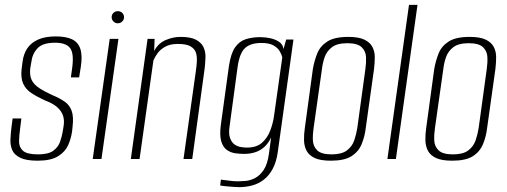

<svg xmlns="http://www.w3.org/2000/svg" viewBox="-20 -655 2090 791"><path d="M135 7Q88 7 63.5 -5Q39 -17 30.5 -36.5Q22 -56 23 -80Q24 -104 27 -129L32 -167H68L63 -126Q59 -98 58.5 -73.5Q58 -49 74.5 -34Q91 -19 137 -19Q179 -19 199.5 -34Q220 -49 227.5 -71Q235 -93 238 -111L242 -135Q246 -160 239.5 -179Q233 -198 215.5 -213.5Q198 -229 166 -241Q133 -256 109.5 -271.5Q86 -287 75.5 -310.5Q65 -334 69 -370L73 -401Q77 -433 92.5 -456Q108 -479 137 -492Q166 -505 210 -505Q252 -505 277 -493Q302 -481 311 -453.5Q320 -426 313 -380L306 -336H272L278 -380Q285 -438 267.5 -458.5Q250 -479 207 -479Q156 -479 134.5 -456Q113 -433 109 -399L105 -376Q101 -346 110 -326.5Q119 -307 141 -292.5Q163 -278 196 -263Q225 -251 245.5 -237Q266 -223 275 -199Q284 -175 279 -133L277 -114Q273 -85 261 -57.5Q249 -30 219.5 -11.5Q190 7 135 7Z M362 0 432 -495H468L398 0ZM465 -559Q455 -559 447.5 -566.5Q440 -574 440 -584Q440 -595 447.5 -602Q455 -609 465 -609Q476 -609 483.5 -602Q491 -595 491 -584Q491 -574 483.5 -566.5Q476 -559 465 -559Z M519 0 588 -495H617L615 -445Q632 -477 662.5 -490Q693 -503 724 -503Q765 -503 787 -491.5Q809 -480 818 -461.5Q827 -443 826.5 -420Q826 -397 823 -372L772 0H736L787 -363Q790 -383 791 -403Q792 -423 787 -438.5Q782 -454 765 -464Q748 -474 713 -474Q681 -474 660.5 -462.5Q640 -451 629 -435.5Q618 -420 612 -406L555 0Z M965 116Q956 116 943 115Q930 114 918.5 113Q907 112 898.5 111Q890 110 887 109L890 85Q902 86 922 89Q942 92 960 92Q972 92 991 90.5Q1010 89 1030 79Q1050 69 1066 45.5Q1082 22 1088 -22L1097 -89Q1087 -67 1071 -51.5Q1055 -36 1033.5 -28.5Q1012 -21 985 -21Q969 -21 950 -23.5Q931 -26 915 -37Q899 -48 891.5 -73Q884 -98 890 -142L923 -382Q931 -435 948.5 -460Q966 -485 992.5 -493.5Q1019 -502 1052 -502Q1073 -502 1093.5 -497.5Q1114 -493 1129.5 -483Q1145 -473 1148 -453L1159 -492H1189L1124 -26Q1118 14 1103 41.5Q1088 69 1066.5 85.5Q1045 102 1019 109Q993 116 965 116ZM997 -47Q1037 -47 1059.5 -67Q1082 -87 1093.5 -117.5Q1105 -148 1109 -178L1143 -419Q1140 -431 1132 -444.5Q1124 -458 1106.5 -468Q1089 -478 1057 -478Q1012 -478 989.5 -457Q967 -436 959 -380L926 -136Q921 -104 928 -85.5Q935 -67 947.5 -59Q960 -51 973.5 -49Q987 -47 997 -47Z M1343 7Q1300 7 1276.5 -4Q1253 -15 1243 -34Q1233 -53 1232.5 -77.5Q1232 -102 1236 -129L1269 -371Q1275 -405 1287 -435Q1299 -465 1328.5 -484Q1358 -503 1415 -503Q1457 -503 1480.5 -492Q1504 -481 1514 -462Q1524 -443 1524 -420Q1524 -397 1521 -371L1487 -129Q1483 -93 1470 -61.5Q1457 -30 1428 -11.5Q1399 7 1343 7ZM1346 -19Q1388 -19 1409.5 -35.5Q1431 -52 1439.5 -77Q1448 -102 1452 -128L1485 -368Q1489 -395 1488 -419.5Q1487 -444 1470 -460.5Q1453 -477 1411 -477Q1369 -477 1347.5 -460.5Q1326 -444 1317.5 -419.5Q1309 -395 1306 -368L1272 -128Q1268 -102 1269 -77Q1270 -52 1287 -35.5Q1304 -19 1346 -19Z M1576 0 1665 -635H1700L1611 0Z M1843 7Q1800 7 1776.5 -4Q1753 -15 1743 -34Q1733 -53 1732.5 -77.5Q1732 -102 1736 -129L1769 -371Q1775 -405 1787 -435Q1799 -465 1828.5 -484Q1858 -503 1915 -503Q1957 -503 1980.5 -492Q2004 -481 2014 -462Q2024 -443 2024 -420Q2024 -397 2021 -371L1987 -129Q1983 -93 1970 -61.5Q1957 -30 1928 -11.5Q1899 7 1843 7ZM1846 -19Q1888 -19 1909.5 -35.5Q1931 -52 1939.5 -77Q1948 -102 1952 -128L1985 -368Q1989 -395 1988 -419.5Q1987 -444 1970 -460.5Q1953 -477 1911 -477Q1869 -477 1847.5 -460.5Q1826 -444 1817.5 -419.5Q1809 -395 1806 -368L1772 -128Q1768 -102 1769 -77Q1770 -52 1787 -35.5Q1804 -19 1846 -19Z"/></svg>

Font: Alumni Sans Thin ExtraLight
Style: Italic
Weight: 250
Italic angle: -8°
Version: Version 1.016